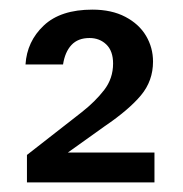

<svg xmlns="http://www.w3.org/2000/svg" viewBox="-20 -731 380 399"><path d="M36 -352V-409L150 -498Q178 -520 196.5 -544Q215 -568 215 -599Q215 -625 201 -638.5Q187 -652 166 -652Q142 -652 128.5 -637.5Q115 -623 111 -597H33Q36 -645 71 -678Q106 -711 172 -711Q212 -711 240.5 -696Q269 -681 283.5 -656.5Q298 -632 298 -603Q298 -563 273 -533Q248 -503 198 -469L121 -414H301V-352Z"/></svg>

Font: DM Sans 10pt Medium
Style: Regular
Weight: 500
Version: Version 4.004;gftools[0.9.30]